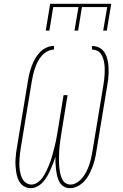

<svg xmlns="http://www.w3.org/2000/svg" viewBox="-20 -975 640 1003"><path d="M345 8Q328 8 313.5 -0.5Q299 -9 291 -23.5Q283 -38 279 -54.5Q275 -71 273 -87.5Q271 -104 270 -121.5Q269 -139 270 -156Q264 -139 257.5 -122Q251 -105 243.5 -88Q236 -71 226.5 -54.5Q217 -38 204.5 -24Q192 -10 175 -1Q158 8 140 8Q124 8 109.5 0.5Q95 -7 86 -19Q77 -31 72 -46Q67 -61 64.5 -77Q62 -93 61 -109Q60 -125 61 -142Q62 -159 64 -175.5Q66 -192 69 -208L126 -553Q129 -573 134 -592.5Q139 -612 146 -631Q153 -650 163.5 -668.5Q174 -687 189 -702.5Q204 -718 223 -726.5Q242 -735 262 -735V-716Q245 -716 228 -707Q211 -698 198.5 -684Q186 -670 177.5 -653.5Q169 -637 163 -619.5Q157 -602 153 -585Q149 -568 146 -550L89 -205Q87 -191 85 -176.5Q83 -162 82 -147.5Q81 -133 81 -118.5Q81 -104 83 -90Q85 -76 88.5 -62.5Q92 -49 99 -37.5Q106 -26 118 -18.5Q130 -11 144 -11Q157 -11 170 -18Q183 -25 192.5 -35.5Q202 -46 209.5 -58.5Q217 -71 223 -83.5Q229 -96 234.5 -109Q240 -122 244.5 -135Q249 -148 252.5 -161Q256 -174 259.5 -187.5Q263 -201 266.5 -214Q270 -227 272.5 -240.5Q275 -254 277.5 -267.5Q280 -281 282 -294L312 -478H333L303 -294Q301 -281 299 -267.5Q297 -254 295 -241Q293 -228 291.5 -214.5Q290 -201 289.5 -187.5Q289 -174 288.5 -161Q288 -148 288 -135Q288 -122 289 -109Q290 -96 292 -83Q294 -70 297.5 -58Q301 -46 307 -35Q313 -24 324 -17.5Q335 -11 348 -11Q366 -11 382.5 -21.5Q399 -32 411 -47Q423 -62 431.5 -79Q440 -96 446 -113.5Q452 -131 456 -149Q460 -167 463 -185L520 -530Q522 -544 524 -558Q526 -572 526.5 -586.5Q527 -601 527 -615Q527 -629 525 -642.5Q523 -656 519 -669Q515 -682 507.5 -693Q500 -704 487.5 -710Q475 -716 461 -716V-735Q477 -735 492 -729Q507 -723 517.5 -712Q528 -701 534 -686.5Q540 -672 543 -656.5Q546 -641 547 -625Q548 -609 547.5 -592.5Q547 -576 545 -559.5Q543 -543 540 -527L483 -182Q480 -161 475 -141Q470 -121 462.5 -101.5Q455 -82 445 -63Q435 -44 420 -28Q405 -12 385.5 -2Q366 8 345 8ZM219 -815 242 -955H561L538 -815H519L540 -938H408L388 -815H369L390 -938H258L238 -815Z"/></svg>

Font: Iosevka Curly Thin Extended
Style: Italic
Weight: 100
Width: 7
Italic angle: -9°
Monospace: yes
Designer: Belleve Invis
Foundry: Belleve Invis
Version: Version 11.1.0; ttfautohint (v1.8.3)